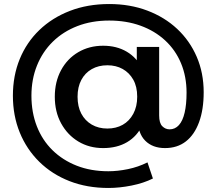

<svg xmlns="http://www.w3.org/2000/svg" viewBox="-20 -729 1074 953"><path d="M518 204Q412 204 325 170Q238 136 175 74Q112 12 78 -71.5Q44 -155 44 -254Q44 -353 78 -436Q112 -519 175.5 -580Q239 -641 327 -675Q415 -709 522 -709Q625 -709 711 -676.5Q797 -644 859.5 -585.5Q922 -527 956.5 -447Q991 -367 991 -271Q991 -185 968 -122.5Q945 -60 902.5 -27Q860 6 799 6Q737 6 700.5 -31Q664 -68 664 -138V-195L668 -252L659 -382V-496H770V-156Q770 -118 785.5 -102.5Q801 -87 822 -87Q849 -87 868 -108Q887 -129 896.5 -170Q906 -211 906 -269Q906 -349 878.5 -415Q851 -481 799.5 -528.5Q748 -576 677.5 -601.5Q607 -627 522 -627Q435 -627 364 -599.5Q293 -572 242 -522Q191 -472 163.5 -403.5Q136 -335 136 -254Q136 -171 163 -102Q190 -33 240.5 16.5Q291 66 361 93.5Q431 121 518 121Q564 121 615 110.5Q666 100 712 77L739 157Q693 180 633 192Q573 204 518 204ZM492 6Q423 6 369 -26.5Q315 -59 283.5 -116.5Q252 -174 252 -249Q252 -323 283 -380.5Q314 -438 368.5 -470Q423 -502 492 -502Q559 -502 609 -472.5Q659 -443 687 -387Q715 -331 715 -249Q715 -167 688 -110Q661 -53 611 -23.5Q561 6 492 6ZM513 -91Q556 -91 589 -109.5Q622 -128 641.5 -164Q661 -200 661 -249Q661 -299 641.5 -333.5Q622 -368 589 -386.5Q556 -405 513 -405Q469 -405 435.5 -386Q402 -367 383.5 -332Q365 -297 365 -249Q365 -200 383.5 -165Q402 -130 435.5 -110.5Q469 -91 513 -91Z"/></svg>

Font: MOST Montserrat SemiBold
Style: Regular
Weight: 600
Designer: Julieta Ulanovsky
Foundry: Julieta Ulanovsky
Version: Version 8.000;March 11, 2024;FontCreator 15.0.0.2926 64-bit